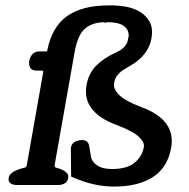

<svg xmlns="http://www.w3.org/2000/svg" viewBox="-20 -684 698 710"><path d="M154 -494Q171 -584 227.5 -624Q284 -664 381 -664H399Q414 -664 441 -660Q468 -656 492 -643.5Q516 -631 531.5 -606.5Q547 -582 540 -542Q536 -520 526 -502.5Q516 -485 502.5 -471.5Q489 -458 474 -448.5Q459 -439 447 -432Q440 -428 433.5 -424Q427 -420 422 -414Q415 -408 409.5 -399Q404 -390 402 -376Q398 -355 421 -332.5Q444 -310 505 -287Q631 -240 613 -138Q600 -64 545 -29Q490 6 402 6Q365 6 326.5 -2.5Q288 -11 243 -31L242 -137Q245 -154 257.5 -160Q270 -166 283 -166Q307 -166 310 -143L317 -101Q322 -84 340.5 -71.5Q359 -59 394 -59Q450 -59 478 -82.5Q506 -106 512 -141Q515 -158 492.5 -179Q470 -200 408 -223Q347 -246 319 -282.5Q291 -319 300 -370Q308 -413 335.5 -441Q363 -469 407 -489Q415 -493 421.5 -496.5Q428 -500 435 -506Q441 -511 446.5 -519.5Q452 -528 454 -542L456 -551Q456 -602 377 -602Q373 -600 369 -600Q366 -600 362 -602Q318 -600 292.5 -576.5Q267 -553 256 -492L182 -73Q181 -66 187.5 -64Q194 -62 201 -60Q206 -58 211 -55.5Q216 -53 221 -50Q226 -46 230 -40.5Q234 -35 232 -26Q230 -12 219.5 -6Q209 0 196 0H40Q28 0 19 -6Q10 -12 12 -26Q14 -35 19.5 -40.5Q25 -46 31 -50Q41 -55 56 -60Q64 -62 71 -64Q78 -66 79 -73L140 -418Q141 -423 134 -423H115Q98 -423 92 -433Q86 -443 88 -459Q91 -474 100.5 -484Q110 -494 127 -494Z"/></svg>

Font: Jura
Style: Bold Italic
Weight: 700
Designer: Ed Merritt
Foundry: Ten by Twenty
Version: Version 1.007